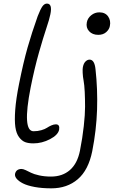

<svg xmlns="http://www.w3.org/2000/svg" viewBox="-20 -824 630 1059"><path d="M164.1 -33.2Q137.2 -33.2 118.9 -40Q100.6 -46.9 85.2 -67.4Q69.8 -87.9 64.7 -123.3Q59.6 -158.7 64 -218.5Q68.4 -278.3 85 -360.8Q108.9 -480.5 132.1 -561.8Q155.3 -643.1 188 -734.9Q203.1 -773.9 214.1 -789.1Q225.1 -804.2 238.8 -804.2Q270 -804.2 257.8 -745.1Q252.9 -719.2 235.8 -668.7Q218.8 -618.2 194.6 -533.2Q170.4 -448.2 148.9 -340.8Q101.6 -100.1 165 -100.1Q188.5 -100.1 208.3 -106Q228 -111.8 239 -119.1Q250 -126.5 263.2 -132.3Q276.4 -138.2 288.1 -138.2Q311 -138.2 306.2 -108.9Q300.3 -79.6 255.9 -56.4Q211.4 -33.2 164.1 -33.2ZM522 -631.8Q489.7 -631.8 471.4 -651.9Q453.1 -671.9 459 -701.2Q463.4 -724.1 483.2 -740Q502.9 -755.9 527.8 -755.9Q560.5 -755.9 576.4 -733.2Q592.3 -710.4 585.9 -680.2Q582.5 -661.6 565.7 -646.7Q548.8 -631.8 522 -631.8ZM263.2 214.8Q211.9 214.8 171.1 207.3Q130.4 199.7 106.9 187.7Q83.5 175.8 72 162.1Q60.5 148.4 63 134.8Q69.3 107.9 99.1 107.9Q107.4 107.9 121.8 114.5Q136.2 121.1 151.4 128.9Q166.5 136.7 196 143.3Q225.6 149.9 261.2 149.9Q324.2 149.9 365.5 114Q406.7 78.1 420.9 7.8Q435.1 -64 442.1 -128.4Q449.2 -192.9 449.2 -235.4Q449.2 -277.8 447.3 -317.4Q445.3 -356.9 441.2 -378.4Q437 -399.9 436 -422.4Q435.1 -444.8 437 -453.1Q440.9 -474.1 451.4 -484.6Q461.9 -495.1 474.1 -495.1Q501.5 -495.1 506.8 -441.9Q519 -333 515.4 -219.7Q511.7 -106.4 488.8 9.8Q467.8 114.3 408.9 164.6Q350.1 214.8 263.2 214.8Z"/></svg>

Font: Shantell Sans Irregular Bouncy
Style: Italic
Weight: 300
Italic angle: -11.31°
Designer: Stephen Nixon, Anya Danilova, Shantell Martin
Foundry: Arrow Type
Version: Version 1.006;[9816181b4]